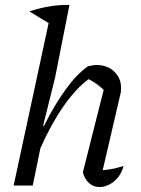

<svg xmlns="http://www.w3.org/2000/svg" viewBox="-20 -748 567 774"><path d="M35 0 176 -655 98 -702Q183 -730 260 -728L202 -435L154 -242L157 -240Q200 -326 245.5 -388.5Q291 -451 335 -481Q345 -483 353.5 -484.5Q362 -486 368 -486Q413 -486 440.5 -459.5Q468 -433 468 -394Q468 -387 467.5 -380.5Q467 -374 465 -367L394 -62Q420 -64 439.5 -68.5Q459 -73 478 -79Q468 -40 440 -17Q412 6 381 6Q358 6 340 -9Q322 -24 314 -53L398 -386Q368 -414 337 -429Q287 -392 237 -321Q187 -250 143 -151L112 0Z"/></svg>

Font: Piazzolla
Style: Italic
Weight: 400
Italic angle: -11.3°
Designer: Juan Pablo del Peral
Foundry: Huerta Tipografica
Version: Version 1.330